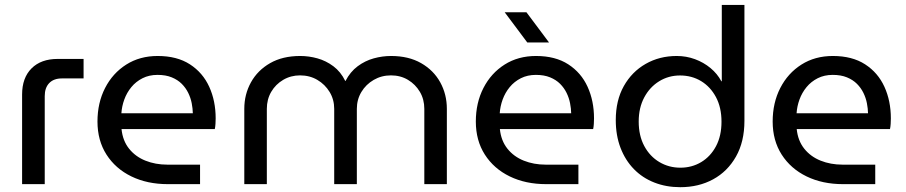

<svg xmlns="http://www.w3.org/2000/svg" viewBox="-20 -750 3692 782"><path d="M70 0V-365Q70 -433 108.5 -471.5Q147 -510 215 -510H320.4V-430.6H232.2Q198.8 -430.6 180.5 -411.6Q162.2 -392.6 162.2 -358.6V0Z M663.6 0Q579.8 0 515.1 -31.5Q450.4 -63 413.7 -120.4Q377 -177.8 377 -255Q377 -331.2 408 -391.6Q439 -452 494.2 -487Q549.4 -522 622.2 -522Q701 -522 753.5 -488Q806 -454 832.2 -396.5Q858.4 -339 858.4 -267.8Q858.4 -257.4 857.6 -245.1Q856.8 -232.8 854.8 -224.2H475Q479.8 -176.8 505.7 -144.4Q531.6 -112 572.3 -95.7Q613 -79.4 661.6 -79.4H794.8V0ZM474.4 -288.6H765.4Q765 -308 760.8 -329.7Q756.6 -351.4 746.6 -371.8Q736.6 -392.2 720.2 -408.6Q703.8 -425 679.4 -435Q655 -445 621.6 -445Q587.4 -445 560.5 -431.4Q533.6 -417.8 515 -395.2Q496.4 -372.6 486.3 -344.8Q476.2 -317 474.4 -288.6Z M975 0V-306.6Q975 -365.8 1002.2 -414.8Q1029.4 -463.8 1080.3 -492.9Q1131.2 -522 1202.6 -522Q1238 -522 1272.9 -512.3Q1307.8 -502.6 1337.8 -480.2Q1367.8 -457.8 1386.2 -420.2H1387.2Q1406.6 -457.8 1436.8 -480.2Q1467 -502.6 1502.2 -512.3Q1537.4 -522 1572.8 -522Q1644.2 -522 1695.1 -492.9Q1746 -463.8 1773 -414.8Q1800 -365.8 1800 -306.6V0H1708.2V-306.6Q1708.2 -345.4 1690.1 -376Q1672 -406.6 1641.6 -424.8Q1611.2 -443 1572.4 -443Q1533.8 -443 1502.1 -424.6Q1470.4 -406.2 1451.9 -375.4Q1433.4 -344.6 1433.4 -306.6V0H1341.2V-306.6Q1341.2 -344.6 1322.5 -375.4Q1303.8 -406.2 1272.6 -424.6Q1241.4 -443 1202.2 -443Q1164.4 -443 1133.5 -424.8Q1102.6 -406.6 1084.7 -376Q1066.8 -345.4 1066.8 -306.6V0Z M2204.6 0Q2120.8 0 2056.1 -31.5Q1991.4 -63 1954.7 -120.4Q1918 -177.8 1918 -255Q1918 -331.2 1949 -391.6Q1980 -452 2035.2 -487Q2090.4 -522 2163.2 -522Q2242 -522 2294.5 -488Q2347 -454 2373.2 -396.5Q2399.4 -339 2399.4 -267.8Q2399.4 -257.4 2398.6 -245.1Q2397.8 -232.8 2395.8 -224.2H2016Q2020.8 -176.8 2046.7 -144.4Q2072.6 -112 2113.3 -95.7Q2154 -79.4 2202.6 -79.4H2335.8V0ZM2015.4 -288.6H2306.4Q2306 -308 2301.8 -329.7Q2297.6 -351.4 2287.6 -371.8Q2277.6 -392.2 2261.2 -408.6Q2244.8 -425 2220.4 -435Q2196 -445 2162.6 -445Q2128.4 -445 2101.5 -431.4Q2074.6 -417.8 2056 -395.2Q2037.4 -372.6 2027.3 -344.8Q2017.2 -317 2015.4 -288.6ZM2127.6 -577 2035.6 -700H2124.2L2216.2 -577Z M2750.6 12.4Q2693.4 12.4 2645.1 -6.5Q2596.8 -25.4 2561.8 -61.3Q2526.8 -97.2 2507.4 -147.7Q2488 -198.2 2488 -261Q2488 -341 2520.7 -399.3Q2553.4 -457.6 2609.7 -489.8Q2666 -522 2736.4 -522Q2775.2 -522 2810.5 -509Q2845.8 -496 2873.8 -472.8Q2901.8 -449.6 2918 -419H2919.8V-730H3012V-257.8Q3012 -173 2977.6 -112.3Q2943.2 -51.6 2884.4 -19.6Q2825.6 12.4 2750.6 12.4ZM2751 -67Q2798 -67 2836 -89.8Q2874 -112.6 2896.3 -154.6Q2918.6 -196.6 2918.6 -254.2Q2918.6 -312.2 2896.1 -354.4Q2873.6 -396.6 2835.6 -419.6Q2797.6 -442.6 2749.8 -442.6Q2703 -442.6 2664.7 -419Q2626.4 -395.4 2603.9 -353.2Q2581.4 -311 2581.4 -255Q2581.4 -197.4 2604.1 -155.2Q2626.8 -113 2665.5 -90Q2704.2 -67 2751 -67Z M3413.6 0Q3329.8 0 3265.1 -31.5Q3200.4 -63 3163.7 -120.4Q3127 -177.8 3127 -255Q3127 -331.2 3158 -391.6Q3189 -452 3244.2 -487Q3299.4 -522 3372.2 -522Q3451 -522 3503.5 -488Q3556 -454 3582.2 -396.5Q3608.4 -339 3608.4 -267.8Q3608.4 -257.4 3607.6 -245.1Q3606.8 -232.8 3604.8 -224.2H3225Q3229.8 -176.8 3255.7 -144.4Q3281.6 -112 3322.3 -95.7Q3363 -79.4 3411.6 -79.4H3544.8V0ZM3224.4 -288.6H3515.4Q3515 -308 3510.8 -329.7Q3506.6 -351.4 3496.6 -371.8Q3486.6 -392.2 3470.2 -408.6Q3453.8 -425 3429.4 -435Q3405 -445 3371.6 -445Q3337.4 -445 3310.5 -431.4Q3283.6 -417.8 3265 -395.2Q3246.4 -372.6 3236.3 -344.8Q3226.2 -317 3224.4 -288.6Z"/></svg>

Font: MuseoModerno Thin
Style: Regular
Weight: 100
Designer: Pablo Cosgaya, Héctor Gatti, Marcela Romero, and the Authors of The MuseoModerno Project.
Foundry: Omnibus-Type Team
Version: Version 1.003